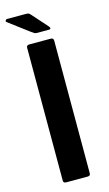

<svg xmlns="http://www.w3.org/2000/svg" viewBox="-126 -860 512 905"><g transform="rotate(-15 130.5 -408.0)"><path d="M197 -12Q197 0 183 0H79Q65 0 65 -12V-660Q65 -673 79 -673H183Q197 -673 197 -660ZM127 -716Q120 -716 115 -719Q110 -722 102 -728L2 -803Q-2 -806 1 -811Q4 -816 8 -816H101Q111 -816 115 -813.5Q119 -811 125 -804L189 -732Q195 -726 194.5 -721Q194 -716 187 -716Z"/></g></svg>

Font: Glory
Style: Bold
Weight: 700
Designer: Robert Leuschke
Foundry: Robert Leuschke
Version: Version 1.011